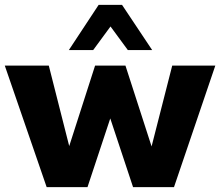

<svg xmlns="http://www.w3.org/2000/svg" viewBox="-26 -770 906 790"><path d="M428.7 -661.1 357.4 -564H257.3L379.9 -750H476.1L600.1 -564H500ZM682.6 -500H859.9L689.9 0H521.5L427.7 -282.7L334 0H166L-6.3 -500H174.8L258.8 -168.9L365.2 -500H490.2L597.7 -167.5Z"/></svg>

Font: Now Alt
Style: Bold
Weight: 700
Designer: Alfredo Marco Pradil
Foundry: Alfredo Marco Pradil
Version: Version 1.002;PS 001.002;hotconv 1.0.88;makeotf.lib2.5.64775